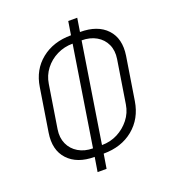

<svg xmlns="http://www.w3.org/2000/svg" viewBox="-143 -874 887 1004"><g transform="rotate(-20 300.0 -372.5)"><path d="M227 25 240 -55Q143 -55 92.5 -109.5Q42 -164 57 -257L95 -496Q109 -588 175.5 -641.5Q242 -695 341 -695L353 -770H403L391 -695Q489 -695 539 -641.5Q589 -588 575 -496L537 -257Q522 -164 455.5 -109.5Q389 -55 290 -55L277 25ZM247 -100 334 -651Q287 -651 246.5 -631Q206 -611 179 -576Q152 -541 145 -496L107 -257Q100 -212 116 -176.5Q132 -141 166.5 -120.5Q201 -100 247 -100ZM297 -100Q344 -100 384 -120.5Q424 -141 452 -176.5Q480 -212 487 -257L525 -496Q532 -541 516 -576Q500 -611 465.5 -631Q431 -651 384 -651Z"/></g></svg>

Font: JetBrains Mono Thin
Style: Italic
Weight: 100
Italic angle: -9°
Monospace: yes
Designer: Philipp Nurullin, Konstantin Bulenkov
Foundry: JetBrains
Version: Version 2.305; ttfautohint (v1.8.4.7-5d5b)